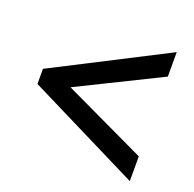

<svg xmlns="http://www.w3.org/2000/svg" viewBox="-91 -686 664 656"><g transform="rotate(20 240.5 -357.5)"><path d="M445 -123 35 -327V-382L445 -592V-503L145 -355L445 -213Z"/></g></svg>

Font: Noto Sans Condensed Medium
Style: Regular
Weight: 500
Width: 3
Designer: Monotype Design Team
Foundry: Monotype Imaging Inc.
Version: Version 2.013; ttfautohint (v1.8.4.7-5d5b)